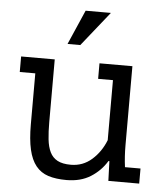

<svg xmlns="http://www.w3.org/2000/svg" viewBox="-52 -766 705 825"><g transform="rotate(5 300.0 -354.0)"><path d="M363 -500H505V-159Q505 -110 511 -65H578V0H445L442 -85H438Q412 -42 369 -15Q326 12 265 12Q219 12 186.5 1.5Q154 -9 133 -35Q112 -61 102 -104.5Q92 -148 92 -213V-433H25V-500H170V-229Q170 -188 173.5 -155.5Q177 -123 188 -100.5Q199 -78 220.5 -66.5Q242 -55 278 -55Q330 -55 368.5 -89Q407 -123 427 -174V-433H363ZM284 -720H393L274 -571H219Z"/></g></svg>

Font: PT Mono
Style: Regular
Weight: 400
Monospace: yes
Designer: A.Korolkova, I.Chaeva
Foundry: ParaType Ltd
Version: Version 1.001W OFL